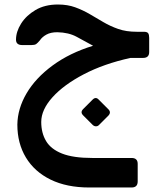

<svg xmlns="http://www.w3.org/2000/svg" viewBox="-20 -475 711 852"><path d="M376 357Q276 357 204.5 322Q133 287 95 224Q57 161 57 78Q58 7 98 -61Q138 -129 213.5 -184.5Q289 -240 393 -272Q356 -292 320.5 -311.5Q285 -331 234 -332Q205 -332 186 -321.5Q167 -311 157 -296Q147 -284 140.5 -279.5Q134 -275 119 -275H79Q51 -275 51 -299Q51 -334 73.5 -370Q96 -406 137.5 -430.5Q179 -455 237 -455Q280 -455 314 -442.5Q348 -430 378 -412.5Q408 -395 438.5 -377Q469 -359 504.5 -346.5Q540 -334 587 -334H618Q633 -334 637.5 -327.5Q642 -321 642 -307V-244Q642 -218 615 -218H559Q441 -192 352 -145.5Q263 -99 213 -43.5Q163 12 163 66Q163 115 184.5 151Q206 187 255.5 206.5Q305 226 390 226H564Q591 226 591 252V330Q591 357 564 357ZM419 80Q413 86 405 85.5Q397 85 391 79L349 37Q335 23 349 9L391 -33Q405 -47 418 -33L460 9Q475 23 461 38Z"/></svg>

Font: Rubik Medium
Style: Regular
Weight: 500
Designer: Hubert and Fischer
Foundry: Hubert and Fischer
Version: Version 2.300; ttfautohint (v1.8.4.7-5d5b);gftools[0.9.30]